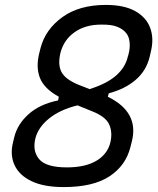

<svg xmlns="http://www.w3.org/2000/svg" viewBox="-20 -740 640 780"><path d="M410 -720Q484 -720 529 -695Q574 -670 590 -627Q606 -584 593 -531L588 -509Q574 -452 530.5 -415Q487 -378 422 -361L418 -347Q545 -285 516 -167L510 -143Q491 -67 424.5 -23.5Q358 20 239 20Q158 20 108 -4Q58 -28 39 -69.5Q20 -111 33 -162L38 -183Q51 -236 96.5 -276.5Q142 -317 216 -332L219 -347Q159 -380 142 -424Q125 -468 140 -526L145 -546Q165 -621 233.5 -670.5Q302 -720 410 -720ZM298 -396 344 -378Q414 -400 451.5 -433Q489 -466 499 -509L502 -519Q509 -545 506.5 -568.5Q504 -592 493 -605Q480 -622 455.5 -631.5Q431 -641 390 -640Q327 -640 283.5 -609.5Q240 -579 226 -527Q214 -478 229.5 -448Q245 -418 298 -396ZM124 -179Q111 -127 139 -93.5Q167 -60 252 -60Q326 -60 371 -86.5Q416 -113 428 -160Q438 -201 424 -233.5Q410 -266 354 -288L295 -312Q225 -295 180.5 -259.5Q136 -224 124 -179Z"/></svg>

Font: Recursive Sn Lnr St
Style: Italic
Weight: 400
Italic angle: -15°
Version: Version 1.079;hotconv 1.0.112;makeotfexe 2.5.65598; ttfautoh